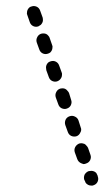

<svg xmlns="http://www.w3.org/2000/svg" viewBox="-20 -583 340 626"><path d="M261 15Q264 18 268 20Q272 22 277 22Q281 23 285 21Q294 18 298 10Q302 1 299 -7L298 -11Q296 -15 294 -19Q291 -22 287 -24Q282 -26 278 -26Q274 -26 269 -25Q261 -22 256 -14Q252 -5 255 4L257 7Q258 12 261 15ZM237 -56Q240 -53 244 -51Q248 -49 252 -48Q257 -48 261 -50Q270 -53 274 -61Q278 -70 275 -78L267 -101Q265 -105 262 -108Q259 -112 255 -114Q251 -115 247 -116Q242 -116 238 -115Q229 -111 225 -103Q221 -95 224 -86L232 -64Q234 -59 237 -56ZM212 -140Q221 -136 230 -139Q238 -142 242 -151Q247 -159 243 -168L236 -190Q233 -199 224 -203Q216 -207 207 -204Q198 -201 194 -193Q190 -184 193 -175L201 -153Q204 -144 212 -140ZM181 -230Q190 -226 198 -229Q207 -232 211 -240Q215 -249 212 -257L205 -280Q203 -284 200 -287Q197 -291 193 -293Q189 -295 185 -295Q180 -295 176 -294Q167 -291 163 -282Q159 -274 162 -265L170 -243Q173 -234 181 -230ZM150 -319Q159 -315 167 -318Q172 -320 175 -323Q178 -326 180 -330Q182 -334 182 -338Q183 -343 181 -347L173 -369Q170 -378 162 -382Q154 -386 145 -383Q141 -382 137 -379Q134 -376 132 -372Q130 -368 130 -363Q130 -359 131 -354L139 -332Q142 -323 150 -319ZM119 -409Q127 -405 136 -408Q140 -409 144 -412Q147 -415 149 -419Q151 -423 151 -428Q152 -432 150 -436L142 -459Q141 -463 138 -466Q135 -470 131 -472Q127 -474 122 -474Q118 -474 114 -473Q105 -470 101 -461Q97 -453 100 -444L108 -422Q111 -413 119 -409ZM88 -498Q96 -494 105 -497Q109 -499 113 -502Q116 -505 118 -509Q120 -513 120 -517Q120 -522 119 -526L111 -548Q108 -557 100 -561Q91 -565 83 -562Q78 -561 75 -558Q72 -555 70 -551Q68 -547 68 -542Q67 -538 69 -534L77 -511Q80 -502 88 -498Z"/></svg>

Font: FRB American Cursive Dashed Extrabold
Style: Bold Italic
Weight: 800
Italic angle: -25°
Version: Version 2.0;Modular Font Editor K font №1